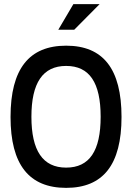

<svg xmlns="http://www.w3.org/2000/svg" viewBox="-20 -900 640 929"><path d="M300 9C121 9 31 -103 31 -334C31 -567 121 -679 300 -679C479 -679 568 -567 568 -334C568 -103 479 9 300 9ZM132 -335C132 -171 187 -89 300 -89C413 -89 467 -170 467 -335C467 -500 413 -581 300 -581C187 -581 132 -499 132 -335ZM262 -756H339L462 -880H335Z"/></svg>

Font: LT Wave Mono Medium
Style: Regular
Weight: 500
Designer: Daniel Lyons
Version: Version 2.5 (Glyphs App)